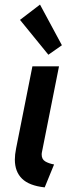

<svg xmlns="http://www.w3.org/2000/svg" viewBox="-20 -811 325 839"><path d="M44.9 -113.8Q44.9 -135.3 50.3 -162.1L121.6 -521H237.8L163.6 -147.9Q162.1 -141.6 162.1 -136.2Q162.1 -115.2 177.2 -106Q192.4 -96.7 216.3 -92.3L175.3 7.8Q107.4 0.5 76.2 -30.3Q44.9 -61 44.9 -113.8ZM67.4 -724.1 154.8 -791 250.5 -613.3 191.4 -571.8Z"/></svg>

Font: Reddit Sans Fudge SmBold Italic
Style: Regular
Weight: 600
Italic angle: -11.25°
Designer: Stephen Hutchings
Version: Version 1.013